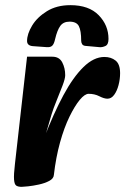

<svg xmlns="http://www.w3.org/2000/svg" viewBox="-20 -711 486 745"><path d="M189 -32 151 -175Q188 -271 226 -341.5Q264 -412 304 -451Q344 -490 385 -490Q411 -490 428.5 -476Q446 -462 446 -427Q446 -404 440 -381Q434 -358 423 -343Q412 -328 397 -328Q384 -328 365.5 -337.5Q347 -347 324 -347Q309 -347 289.5 -323.5Q270 -300 249.5 -258Q229 -216 213 -158.5Q197 -101 189 -32ZM64 14Q51 14 43.5 9.5Q36 5 34.5 -14Q33 -33 38 -75L85 -491H183Q210 -491 221.5 -469Q233 -447 233 -419Q233 -406 222.5 -378.5Q212 -351 199.5 -320.5Q187 -290 180 -267L156 -185L206 -191L189 -32Q188 -18 171 -9Q154 0 131 5Q108 10 89 12Q70 14 64 14ZM253 -691Q325 -691 363 -652Q401 -613 401 -560Q401 -538 389 -532.5Q377 -527 366 -528L311 -533Q302 -534 298.5 -540Q295 -546 295 -553Q295 -592 286 -609.5Q277 -627 250 -627Q226 -627 214 -610.5Q202 -594 194 -560Q190 -541 183 -534Q176 -527 162 -528L107 -532Q96 -533 90.5 -538Q85 -543 85 -552Q85 -579 104.5 -611.5Q124 -644 162 -667.5Q200 -691 253 -691Z"/></svg>

Font: Alkatra
Style: Bold
Weight: 700
Designer: Suman Bhandary
Version: Version 1.100;gftools[0.9.22]